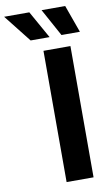

<svg xmlns="http://www.w3.org/2000/svg" viewBox="-218 -998 598 1048"><g transform="rotate(-10 80.5 -474.0)"><path d="M212.4 -727.5V0H63V-727.5ZM174.8 -795.4 91.3 -947.8H222.2L276.9 -795.4ZM3.9 -795.4 -116.2 -947.8H23.4L108.9 -795.4Z"/></g></svg>

Font: Inter 18pt
Style: Bold
Weight: 700
Designer: Rasmus Andersson
Foundry: rsms
Version: Version 4.001;git-66647c0bb